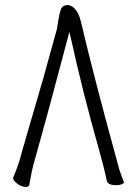

<svg xmlns="http://www.w3.org/2000/svg" viewBox="-20 -726 540 759"><path d="M83 13Q60 13 39 -8Q32 -15 32 -23V-24Q46 -56 57 -91Q77 -164 116.5 -297.5Q156 -431 180 -521L205 -611Q216 -687 224.5 -696.5Q233 -706 247.5 -706Q262 -706 276.5 -690.5Q291 -675 299 -644Q351 -422 446 -77Q451 -55 458 -37.5Q465 -20 470 -5Q470 -1 461 2.5Q452 6 439 6Q406 6 402 -12Q399 -23 396.5 -37Q394 -51 371 -136Q309 -353 259 -580L254 -600L249 -580Q171 -283 112 -75Q106 -53 96 4Q94 13 83 13ZM96 4Z"/></svg>

Font: LXGW WenKai Mono TC Light
Style: Regular
Weight: 300
Designer: LXGW / Fontworks Inc.
Foundry: LXGW / Fontworks Inc.
Version: Version 1.330